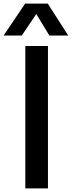

<svg xmlns="http://www.w3.org/2000/svg" viewBox="-39 -1049 400 1069"><path d="M102 0V-793H228V0ZM341 -851H236L163 -971L82 -851H-19L101 -1029H227Z"/></svg>

Font: Kdam Thmor Pro
Style: Regular
Weight: 400
Designer: Sovichet Tep, Longdey Hak
Foundry: Anagata Design
Version: Version 1.003; ttfautohint (v1.8.4.7-5d5b)